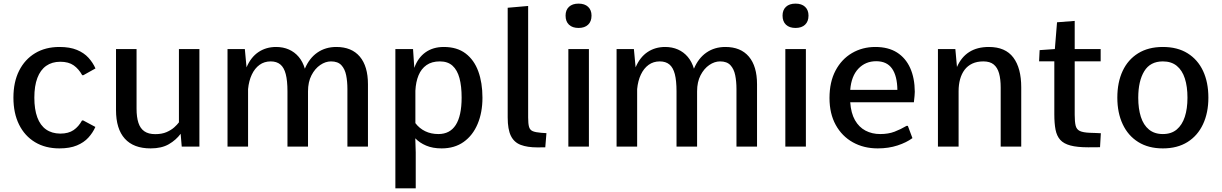

<svg xmlns="http://www.w3.org/2000/svg" viewBox="-20 -794 6618 1040"><path d="M301.8 9.8Q225.6 9.8 169.7 -23.9Q113.8 -57.6 83.3 -119.1Q52.7 -180.7 52.7 -265.1Q52.7 -349.6 83.5 -410.9Q114.3 -472.2 170.2 -505.9Q226.1 -539.6 302.2 -539.6Q358.4 -539.6 396.7 -523.7Q435.1 -507.8 459.2 -481.2Q483.4 -454.6 497.1 -423.3L431.6 -386.7H425.3Q406.7 -420.4 379.2 -439.9Q351.6 -459.5 306.6 -459.5Q261.7 -459.5 230.2 -437.3Q198.7 -415 182.4 -371.8Q166 -328.6 166 -265.1Q166 -201.7 182.1 -158.2Q198.2 -114.7 229.5 -92.8Q260.7 -70.8 306.2 -70.3Q351.1 -70.3 378.7 -89.4Q406.2 -108.4 424.3 -141.6H430.7L496.6 -106.4Q482.9 -75.2 458.7 -48.6Q434.6 -22 396.2 -6.1Q357.9 9.8 301.8 9.8Z M795.9 9.8Q703.6 9.8 656 -43Q608.4 -95.7 608.4 -197.8V-528.3H719.7V-205.1Q719.7 -159.7 729.7 -128.9Q739.7 -98.1 762 -82.8Q784.2 -67.4 820.8 -67.4Q856.9 -67.4 882.1 -78.4Q907.2 -89.4 923.6 -104Q939.9 -118.7 949.2 -131.3V-528.3H1060.1V0H964.4L958.5 -69.3Q933.6 -35.6 894.5 -12.9Q855.5 9.8 795.9 9.8Z M1212.4 0V-528.3H1306.2L1315.4 -429.2Q1338.9 -484.4 1380.1 -512Q1421.4 -539.6 1475.6 -539.6Q1513.7 -539.6 1544.7 -525.9Q1575.7 -512.2 1597.9 -486.1Q1620.1 -460 1631.3 -421.9Q1655.8 -479.5 1699.5 -509.5Q1743.2 -539.6 1801.8 -539.6Q1884.8 -539.6 1929 -487.3Q1973.1 -435.1 1973.1 -337.4V0H1861.8V-312Q1861.8 -352.5 1855 -386.5Q1848.1 -420.4 1829.1 -440.9Q1810.1 -461.4 1772.9 -461.4Q1743.2 -461.4 1714.6 -441.9Q1686 -422.4 1667.2 -386.2Q1648.4 -350.1 1648.4 -299.3V0H1537.1V-299.3Q1537.1 -356.9 1527.8 -392.6Q1518.6 -428.2 1498.5 -444.8Q1478.5 -461.4 1446.3 -461.4Q1411.6 -461.4 1385.7 -442.6Q1359.9 -423.8 1344 -390.1Q1328.1 -356.4 1323.7 -311.5V0Z M2121.6 226.1V-528.3H2217.3L2224.1 -426.3Q2243.7 -481.4 2284.7 -510.5Q2325.7 -539.6 2383.8 -539.6Q2455.6 -539.6 2502 -504.4Q2548.3 -469.2 2570.8 -407.5Q2593.3 -345.7 2593.3 -264.6Q2593.3 -184.6 2567.1 -122.6Q2541 -60.5 2491.7 -25.4Q2442.4 9.8 2372.1 9.8Q2323.7 9.8 2288.1 -5.4Q2252.4 -20.5 2229.5 -44.9L2231.9 31.2V226.1ZM2354.5 -67.9Q2385.7 -67.9 2409.2 -80.1Q2432.6 -92.3 2448.5 -116.9Q2464.4 -141.6 2472.4 -178.7Q2480.5 -215.8 2480.5 -265.6Q2480.5 -327.1 2468.8 -370.8Q2457 -414.6 2431.2 -438Q2405.3 -461.4 2362.8 -461.4Q2318.8 -461.4 2290.3 -441.4Q2261.7 -421.4 2247.1 -386Q2232.4 -350.6 2230 -302.7V-127Q2251.5 -98.6 2283 -83.3Q2314.5 -67.9 2354.5 -67.9Z M2891.1 4.4Q2836.4 4.4 2800.5 -9.3Q2764.6 -22.9 2747.3 -58.1Q2730 -93.3 2730 -157.7V-752L2840.8 -761.7V-157.7Q2840.8 -123.5 2845.7 -106.7Q2850.6 -89.8 2865.7 -83.5Q2880.9 -77.1 2911.1 -74.7Q2918.5 -74.2 2925.5 -73.7Q2932.6 -73.2 2939.9 -72.8L2933.6 3.9Q2920.4 3.9 2910.4 4.2Q2900.4 4.4 2891.1 4.4Z M3058.6 0V-528.3H3169.9V0ZM3113.8 -642.6Q3080.6 -642.6 3062 -660.2Q3043.5 -677.7 3043.5 -709.5Q3043.5 -739.7 3062 -757.1Q3080.6 -774.4 3113.8 -774.4Q3147 -774.4 3165.5 -757.1Q3184.1 -739.7 3184.1 -709.5Q3184.1 -677.7 3165.5 -660.2Q3147 -642.6 3113.8 -642.6Z M3319.8 0V-528.3H3413.6L3422.9 -429.2Q3446.3 -484.4 3487.5 -512Q3528.8 -539.6 3583 -539.6Q3621.1 -539.6 3652.1 -525.9Q3683.1 -512.2 3705.3 -486.1Q3727.5 -460 3738.8 -421.9Q3763.2 -479.5 3806.9 -509.5Q3850.6 -539.6 3909.2 -539.6Q3992.2 -539.6 4036.4 -487.3Q4080.6 -435.1 4080.6 -337.4V0H3969.2V-312Q3969.2 -352.5 3962.4 -386.5Q3955.6 -420.4 3936.5 -440.9Q3917.5 -461.4 3880.4 -461.4Q3850.6 -461.4 3822 -441.9Q3793.5 -422.4 3774.7 -386.2Q3755.9 -350.1 3755.9 -299.3V0H3644.5V-299.3Q3644.5 -356.9 3635.3 -392.6Q3626 -428.2 3606 -444.8Q3585.9 -461.4 3553.7 -461.4Q3519 -461.4 3493.2 -442.6Q3467.3 -423.8 3451.4 -390.1Q3435.5 -356.4 3431.2 -311.5V0Z M4233.9 0V-528.3H4345.2V0ZM4289.1 -642.6Q4255.9 -642.6 4237.3 -660.2Q4218.8 -677.7 4218.8 -709.5Q4218.8 -739.7 4237.3 -757.1Q4255.9 -774.4 4289.1 -774.4Q4322.3 -774.4 4340.8 -757.1Q4359.4 -739.7 4359.4 -709.5Q4359.4 -677.7 4340.8 -660.2Q4322.3 -642.6 4289.1 -642.6Z M4734.4 9.8Q4658.7 9.8 4599.6 -23.2Q4540.5 -56.2 4506.8 -117.4Q4473.1 -178.7 4473.1 -263.2Q4473.1 -350.1 4505.9 -411.9Q4538.6 -473.6 4595 -506.6Q4651.4 -539.6 4721.2 -539.6Q4791.5 -539.6 4838.6 -509.8Q4885.7 -480 4910.2 -425.5Q4934.6 -371.1 4935.1 -296.9Q4935.1 -287.1 4933.8 -274.2Q4932.6 -261.2 4931.4 -251.5Q4930.2 -241.7 4930.2 -240.2H4585.4Q4589.4 -181.2 4611.1 -143.1Q4632.8 -105 4668.2 -86.4Q4703.6 -67.9 4747.6 -67.9Q4792 -67.9 4825.2 -80.6Q4858.4 -93.3 4890.6 -112.3H4897.5L4922.4 -45.9Q4890.1 -22 4841.6 -6.1Q4793 9.8 4734.4 9.8ZM4585.4 -307.1H4840.8Q4839.8 -382.8 4811.8 -422.6Q4783.7 -462.4 4726.1 -462.4Q4668 -462.4 4629.6 -422.1Q4591.3 -381.8 4585.4 -307.1Z M5060.5 0V-528.3H5154.8L5163.6 -431.2Q5187 -484.9 5230 -512.2Q5272.9 -539.6 5336.4 -539.6Q5425.8 -539.6 5468.8 -482.4Q5511.7 -425.3 5511.7 -320.8V0H5400.4V-319.8Q5400.4 -365.2 5391.6 -396.7Q5382.8 -428.2 5362.5 -444.8Q5342.3 -461.4 5306.6 -461.4Q5272 -461.4 5246.6 -449.5Q5221.2 -437.5 5204.8 -415.8Q5188.5 -394 5180.4 -364.5Q5172.4 -335 5172.4 -300.3V0Z M5875 3.9Q5814.9 3.9 5778.3 -5.9Q5741.7 -15.6 5722.9 -36.6Q5704.1 -57.6 5697.5 -91.6Q5690.9 -125.5 5690.9 -174.3V-461.9H5608.4L5611.3 -522.5L5693.8 -528.3L5705.6 -673.3L5801.3 -680.7V-528.3H5941.9V-461.9H5801.3V-172.4Q5801.3 -134.3 5806.4 -113.5Q5811.5 -92.8 5829.1 -84.5Q5846.7 -76.2 5883.3 -74.7Q5897.9 -74.2 5912.8 -73.7Q5927.7 -73.2 5942.9 -72.3L5938.5 3.4Q5922.9 3.4 5907 3.7Q5891.1 3.9 5875 3.9Z M6278.8 9.8Q6200.7 9.8 6145.5 -24.7Q6090.3 -59.1 6061.3 -121.1Q6032.2 -183.1 6032.2 -265.1Q6032.2 -348.1 6061 -409.7Q6089.8 -471.2 6145 -505.4Q6200.2 -539.6 6278.8 -539.6Q6357.9 -539.6 6412.8 -505.4Q6467.8 -471.2 6496.6 -409.7Q6525.4 -348.1 6525.4 -265.1Q6525.4 -183.1 6496.3 -121.1Q6467.3 -59.1 6412.4 -24.7Q6357.4 9.8 6278.8 9.8ZM6278.8 -67.9Q6324.7 -67.9 6354 -92.5Q6383.3 -117.2 6397.7 -161.1Q6412.1 -205.1 6412.1 -264.6Q6412.1 -325.2 6397.9 -369.1Q6383.8 -413.1 6354.2 -437.3Q6324.7 -461.4 6278.8 -461.4Q6210.4 -461.4 6178 -408.2Q6145.5 -355 6145.5 -264.6Q6145.5 -205.1 6159.7 -160.9Q6173.8 -116.7 6203.6 -92.3Q6233.4 -67.9 6278.8 -67.9Z"/></svg>

Font: Comme Medium
Style: Regular
Weight: 500
Version: Version 1.000;gftools[0.9.27]